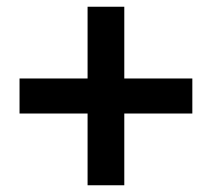

<svg xmlns="http://www.w3.org/2000/svg" viewBox="-20 -659 629 570"><path d="M240 -109H349V-322H551V-426H349V-639H240V-426H38V-322H240Z"/></svg>

Font: Spoqa Han Sans Neo Bold
Style: Bold
Weight: 700
Designer: [Spoqa Han Sans Neo] Dong-huui Kim  Younghwa Kang  Yujin Lee  [Noto Sans] Ryoko NISHIZUKA  (kana & ideographs); Paul D. 
Foundry: Spoqa (http://www.spoqa-han-sans.com)
Version: Version 1.000